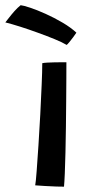

<svg xmlns="http://www.w3.org/2000/svg" viewBox="-75 -698 386 720"><path d="M165 2Q156.5 2 136.2 1.5Q116 1 93.8 -0.5Q71.5 -2 57 -3Q59.5 -16 62.5 -56.8Q65.5 -97.5 69.2 -153.2Q73 -209 76 -268.2Q79 -327.5 81.2 -379Q83.5 -430.5 83.5 -461Q89.5 -462.5 102 -463.2Q114.5 -464 128.8 -464.2Q143 -464.5 155.5 -464.5Q168 -464.5 174 -464.5Q174 -443 173.8 -404.8Q173.5 -366.5 173.2 -319Q173 -271.5 172.2 -221.8Q171.5 -172 170.5 -126.8Q169.5 -81.5 168 -47.5Q166.5 -13.5 165 2ZM2.5 -678.5Q13 -677.5 38.5 -669Q64 -660.5 96.2 -646Q128.5 -631.5 159.5 -613.2Q190.5 -595 211.5 -575.5Q207 -568.5 199.5 -558.5Q192 -548.5 185 -540Q178 -531.5 175 -529.5Q158.5 -539.5 129.8 -551.2Q101 -563 67.2 -575.2Q33.5 -587.5 1.2 -597.8Q-31 -608 -55 -614Q-50.5 -619.5 -41.5 -631.2Q-32.5 -643 -21 -656Q-9.5 -669 2.5 -678.5Z"/></svg>

Font: Grandstander Thin
Style: Regular
Weight: 400
Version: Version 1.200